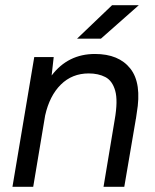

<svg xmlns="http://www.w3.org/2000/svg" viewBox="-20 -720 598 740"><path d="M28 0 112 -500H187L179 -429Q242 -512 346 -512Q438 -512 482.5 -455.5Q527 -399 507 -284L504 -263L503 -259V-258L459 0H379L422 -258Q435 -332 424 -370.5Q413 -409 386 -423Q359 -437 322 -437Q258 -437 214.5 -394Q171 -351 154 -275L108 0ZM277 -571 412 -700H515L369 -571Z"/></svg>

Font: Figtree
Style: Italic
Weight: 400
Italic angle: -9.5°
Foundry: Erik Kennedy
Version: Version 2.001; ttfautohint (v1.8.4.7-5d5b);gftools[0.9.27]